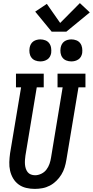

<svg xmlns="http://www.w3.org/2000/svg" viewBox="-20 -1210 599 1238"><path d="M204 8Q176 8 148.5 1.5Q121 -5 99.5 -21Q78 -37 64.5 -60Q51 -83 45 -109.5Q39 -136 40 -164.5Q41 -193 45 -222L116 -647H83V-735H262V-647H217L144 -207Q142 -193 141 -178.5Q140 -164 141 -150.5Q142 -137 146 -124Q150 -111 158 -100.5Q166 -90 179 -85Q192 -80 206 -80Q226 -80 246 -89.5Q266 -99 279 -116Q292 -133 299 -153Q306 -173 309 -193L384 -647H351V-735H531V-647H486L408 -179Q404 -154 396.5 -130Q389 -106 375.5 -84Q362 -62 343 -43.5Q324 -25 301 -13Q278 -1 253 3.5Q228 8 204 8ZM440 -814Q423 -814 407.5 -820Q392 -826 382.5 -839Q373 -852 370.5 -868.5Q368 -885 371 -902Q373 -914 379 -925Q385 -936 395 -943Q405 -950 417 -953Q429 -956 440 -956Q457 -956 472.5 -950Q488 -944 497.5 -931Q507 -918 509.5 -901.5Q512 -885 510 -868Q508 -856 502 -845Q496 -834 485.5 -827Q475 -820 463.5 -817Q452 -814 440 -814ZM240 -814Q223 -814 207.5 -820Q192 -826 182.5 -839Q173 -852 170.5 -868.5Q168 -885 171 -902Q173 -914 179 -925Q185 -936 195 -943Q205 -950 217 -953Q229 -956 240 -956Q257 -956 272.5 -950Q288 -944 297.5 -931Q307 -918 309.5 -901.5Q312 -885 310 -868Q308 -856 302 -845Q296 -834 285.5 -827Q275 -820 263.5 -817Q252 -814 240 -814ZM313 -1006 207 -1135 282 -1185 368 -1062 495 -1190 559 -1130 408 -1006Z"/></svg>

Font: Iosevka Slab Semibold
Style: Italic
Weight: 600
Italic angle: -9°
Monospace: yes
Designer: Belleve Invis
Foundry: Belleve Invis
Version: Version 11.1.1; ttfautohint (v1.8.3)